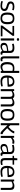

<svg xmlns="http://www.w3.org/2000/svg" viewBox="3427 -4207 790 7684"><g transform="rotate(90 3822.0 -365.0)"><path d="M23 -21 35 -85Q69 -72 118 -63.5Q167 -55 211 -55Q337 -55 337 -138Q337 -180 301 -201.5Q265 -223 192 -242Q122 -260 80 -295Q38 -330 38 -394Q38 -466 88.5 -506Q139 -546 239 -546Q283 -546 322.5 -539Q362 -532 391 -521L379 -457Q350 -466 315.5 -472.5Q281 -479 239 -479Q180 -479 150 -458Q120 -437 120 -401Q120 -372 137 -355Q154 -338 184.5 -326.5Q215 -315 254 -305Q305 -291 342.5 -273Q380 -255 400.5 -224.5Q421 -194 421 -145Q421 -91 393.5 -57Q366 -23 318.5 -6.5Q271 10 210 10Q159 10 110 2Q61 -6 23 -21Z M481 -269Q481 -364 503 -425.5Q525 -487 576.5 -516.5Q628 -546 716 -546Q804 -546 855 -516.5Q906 -487 928 -425.5Q950 -364 950 -269Q950 -123 896 -56.5Q842 10 716 10Q589 10 535 -56.5Q481 -123 481 -269ZM567 -269Q567 -190 582 -143.5Q597 -97 630 -77Q663 -57 716 -57Q768 -57 801 -77Q834 -97 849 -143.5Q864 -190 864 -269Q864 -346 850 -392.5Q836 -439 803.5 -459.5Q771 -480 716 -480Q660 -480 627.5 -459.5Q595 -439 581 -392.5Q567 -346 567 -269Z M1003 0V-60L1312 -469H1018V-536H1414V-477L1107 -68H1433V0Z M1560 -644Q1532 -644 1520 -654Q1508 -664 1508 -689Q1508 -715 1519.5 -725Q1531 -735 1560 -735Q1588 -735 1599.5 -725Q1611 -715 1611 -689Q1611 -664 1599.5 -654Q1588 -644 1560 -644ZM1518 0V-536H1601V0Z M1693 -129Q1693 -193 1729 -227.5Q1765 -262 1836.5 -278Q1908 -294 2015 -304V-379Q2015 -474 1894 -474Q1863 -474 1823.5 -469Q1784 -464 1741 -451L1726 -519Q1816 -546 1899 -546Q2099 -546 2099 -380V-120Q2099 -87 2108.5 -75.5Q2118 -64 2134 -64Q2140 -64 2147 -65Q2154 -66 2162 -69L2171 -7Q2141 10 2105 10Q2033 10 2021 -65Q1985 -35 1937 -12.5Q1889 10 1828 10Q1767 10 1730 -25.5Q1693 -61 1693 -129ZM1778 -136Q1778 -93 1799.5 -71.5Q1821 -50 1857 -50Q1898 -50 1940.5 -69Q1983 -88 2015 -119V-254Q1944 -248 1890.5 -237Q1837 -226 1807.5 -202.5Q1778 -179 1778 -136Z M2317 -740V-148Q2317 -95 2333.5 -79.5Q2350 -64 2375 -64Q2396 -64 2425 -73L2434 -6Q2417 1 2396 5.5Q2375 10 2353 10Q2315 10 2288.5 -3Q2262 -16 2248 -49Q2234 -82 2234 -141V-740Z M2827 1 2816 -48Q2730 10 2644 10Q2558 10 2511 -58.5Q2464 -127 2464 -256Q2464 -406 2523 -476Q2582 -546 2705 -546Q2731 -546 2759 -543.5Q2787 -541 2816 -535V-740H2900V1ZM2816 -110V-469Q2784 -477 2759 -480Q2734 -483 2712 -483Q2628 -483 2589.5 -433Q2551 -383 2551 -263Q2551 -162 2583 -111.5Q2615 -61 2673 -61Q2708 -61 2741 -72.5Q2774 -84 2816 -110Z M3231 10Q3121 10 3060.5 -52.5Q3000 -115 3000 -254Q3000 -363 3032.5 -427Q3065 -491 3121 -518.5Q3177 -546 3247 -546Q3349 -546 3399 -491.5Q3449 -437 3449 -315Q3449 -308 3448.5 -297.5Q3448 -287 3447 -277Q3419 -275 3366 -271Q3313 -267 3241.5 -263.5Q3170 -260 3087 -259Q3086 -250 3086 -238Q3086 -140 3127.5 -99Q3169 -58 3245 -58Q3293 -58 3342 -65.5Q3391 -73 3430 -83L3441 -20Q3400 -6 3346.5 2Q3293 10 3231 10ZM3088 -317Q3152 -317 3209 -319.5Q3266 -322 3307 -324.5Q3348 -327 3364 -329Q3363 -412 3333 -448Q3303 -484 3241 -484Q3207 -484 3174 -470Q3141 -456 3118 -420Q3095 -384 3088 -317Z M3546 0V-536H3622V-489Q3664 -515 3706 -530Q3748 -545 3796 -545Q3842 -545 3870.5 -528.5Q3899 -512 3914 -484Q3952 -509 3998 -527.5Q4044 -546 4103 -546Q4154 -546 4184.5 -525.5Q4215 -505 4228.5 -471.5Q4242 -438 4242 -399V0H4158V-376Q4158 -399 4151 -421.5Q4144 -444 4124 -459Q4104 -474 4067 -474Q4025 -474 3990.5 -460Q3956 -446 3929 -430Q3933 -418 3934.5 -405Q3936 -392 3936 -380V0H3853V-374Q3853 -398 3845.5 -420.5Q3838 -443 3818.5 -458Q3799 -473 3762 -473Q3726 -473 3694 -461Q3662 -449 3629 -430V0Z M4342 -269Q4342 -364 4364 -425.5Q4386 -487 4437.5 -516.5Q4489 -546 4577 -546Q4665 -546 4716 -516.5Q4767 -487 4789 -425.5Q4811 -364 4811 -269Q4811 -123 4757 -56.5Q4703 10 4577 10Q4450 10 4396 -56.5Q4342 -123 4342 -269ZM4428 -269Q4428 -190 4443 -143.5Q4458 -97 4491 -77Q4524 -57 4577 -57Q4629 -57 4662 -77Q4695 -97 4710 -143.5Q4725 -190 4725 -269Q4725 -346 4711 -392.5Q4697 -439 4664.5 -459.5Q4632 -480 4577 -480Q4521 -480 4488.5 -459.5Q4456 -439 4442 -392.5Q4428 -346 4428 -269Z M5322 9Q5307 9 5292.5 5.5Q5278 2 5259.5 -10Q5241 -22 5214.5 -46Q5188 -70 5148 -112L4992 -270V0H4911V-740H4992V-381L5061 -310Q5117 -359 5165.5 -415Q5214 -471 5238 -545L5321 -536Q5303 -480 5268 -430Q5233 -380 5191.5 -337.5Q5150 -295 5111 -260L5167 -202Q5218 -151 5248.5 -124.5Q5279 -98 5297.5 -88.5Q5316 -79 5332 -79Q5335 -79 5338.5 -79.5Q5342 -80 5346 -81L5349 6Q5343 7 5336.5 8Q5330 9 5322 9Z M5493 -536V-470Q5537 -510 5575.5 -528Q5614 -546 5658 -546Q5700 -546 5736 -535L5722 -459Q5683 -469 5648 -469Q5613 -469 5576.5 -454Q5540 -439 5500 -403V0H5417V-536Z M5740 -129Q5740 -193 5776 -227.5Q5812 -262 5883.5 -278Q5955 -294 6062 -304V-379Q6062 -474 5941 -474Q5910 -474 5870.5 -469Q5831 -464 5788 -451L5773 -519Q5863 -546 5946 -546Q6146 -546 6146 -380V-120Q6146 -87 6155.5 -75.5Q6165 -64 6181 -64Q6187 -64 6194 -65Q6201 -66 6209 -69L6218 -7Q6188 10 6152 10Q6080 10 6068 -65Q6032 -35 5984 -12.5Q5936 10 5875 10Q5814 10 5777 -25.5Q5740 -61 5740 -129ZM5825 -136Q5825 -93 5846.5 -71.5Q5868 -50 5904 -50Q5945 -50 5987.5 -69Q6030 -88 6062 -119V-254Q5991 -248 5937.5 -237Q5884 -226 5854.5 -202.5Q5825 -179 5825 -136Z M6451 10Q6377 10 6341.5 -31.5Q6306 -73 6306 -158V-473H6214V-529L6306 -536L6317 -663H6390V-536H6569V-473H6390V-164Q6390 -110 6410.5 -86Q6431 -62 6478 -62Q6502 -62 6525.5 -66.5Q6549 -71 6574 -78L6586 -13Q6549 -1 6515 4.5Q6481 10 6451 10Z M6849 10Q6739 10 6678.5 -52.5Q6618 -115 6618 -254Q6618 -363 6650.5 -427Q6683 -491 6739 -518.5Q6795 -546 6865 -546Q6967 -546 7017 -491.5Q7067 -437 7067 -315Q7067 -308 7066.5 -297.5Q7066 -287 7065 -277Q7037 -275 6984 -271Q6931 -267 6859.5 -263.5Q6788 -260 6705 -259Q6704 -250 6704 -238Q6704 -140 6745.5 -99Q6787 -58 6863 -58Q6911 -58 6960 -65.5Q7009 -73 7048 -83L7059 -20Q7018 -6 6964.5 2Q6911 10 6849 10ZM6706 -317Q6770 -317 6827 -319.5Q6884 -322 6925 -324.5Q6966 -327 6982 -329Q6981 -412 6951 -448Q6921 -484 6859 -484Q6825 -484 6792 -470Q6759 -456 6736 -420Q6713 -384 6706 -317Z M7164 0V-536H7240V-489Q7289 -516 7334 -531Q7379 -546 7432 -546Q7505 -546 7543 -508Q7581 -470 7581 -399V0H7498V-376Q7498 -475 7399 -475Q7358 -475 7322 -462.5Q7286 -450 7247 -430V0Z"/></g></svg>

Font: Georama
Style: Regular
Weight: 400
Designer: Jean-Baptiste Levee
Foundry: Production Type
Version: Version 1.000